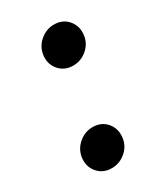

<svg xmlns="http://www.w3.org/2000/svg" viewBox="-138 -578 568 652"><g transform="rotate(-30 146.0 -252.5)"><path d="M106.9 8.3Q72.3 8.3 51.5 -16.6Q30.8 -41.5 36.6 -77.1Q42 -106.4 65.7 -126Q89.4 -145.5 118.7 -145.5Q153.8 -145.5 174.1 -120.6Q194.3 -95.7 189 -61Q184.6 -31.7 160.9 -11.7Q137.2 8.3 106.9 8.3ZM167.5 -358.9Q132.8 -358.9 112.1 -383.8Q91.3 -408.7 97.2 -444.3Q102.5 -473.6 126.2 -493.2Q149.9 -512.7 179.2 -512.7Q214.4 -512.7 234.6 -487.8Q254.9 -462.9 249.5 -428.2Q245.1 -398.9 221.4 -378.9Q197.8 -358.9 167.5 -358.9Z"/></g></svg>

Font: Inter 20pt SemiBold
Style: Italic
Weight: 600
Italic angle: -9.3988°
Version: Version 4.001;git-66647c0bb